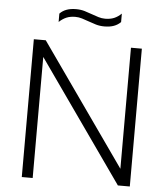

<svg xmlns="http://www.w3.org/2000/svg" viewBox="-60 -974 892 1027"><g transform="rotate(5 385.5 -460.0)"><path d="M95.5 0V-740H159.5L635 -64.5H617V-740H675.5V0H611.5L136 -675.5H154V0ZM465 -841Q440.5 -841 419.5 -847.2Q398.5 -853.5 378 -861Q360 -867.5 342.5 -873Q325 -878.5 306.5 -878.5Q279 -878.5 258.5 -869.8Q238 -861 219.5 -843.5V-888.5Q235 -904.5 256.5 -912.2Q278 -920 307 -920Q331.5 -920 352.8 -913.8Q374 -907.5 394 -900Q412 -893.5 429.5 -888Q447 -882.5 465.5 -882.5Q493 -882.5 513.5 -891Q534 -899.5 552.5 -917.5V-872Q537 -856.5 515.8 -848.8Q494.5 -841 465 -841Z"/></g></svg>

Font: Encode Sans SemiExpanded Light
Style: Regular
Weight: 300
Width: 6
Designer: Multiple Designers
Foundry: Impallari Type
Version: Version 3.002